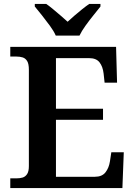

<svg xmlns="http://www.w3.org/2000/svg" viewBox="-20 -951 682 971"><path d="M32 0V-49H63Q80 -49 94 -53Q108 -57 117 -70.5Q126 -84 126 -111V-598Q126 -628 117.5 -642Q109 -656 95 -660.5Q81 -665 63 -665H32V-714H567L572 -533H509L504 -579Q500 -614 483.5 -635.5Q467 -657 431 -657H263V-401H501V-345H263V-57H460Q496 -57 513.5 -79.5Q531 -102 536 -135L543 -181H606L599 0ZM262 -771Q252 -794 232.5 -820.5Q213 -847 192.5 -873Q172 -899 156 -918V-931H214Q230 -920 249 -904Q268 -888 287.5 -871.5Q307 -855 322 -841Q337 -855 356 -871.5Q375 -888 395 -904Q415 -920 431 -931H488V-918Q473 -899 452 -873Q431 -847 412 -820.5Q393 -794 382 -771Z"/></svg>

Font: Noto Serif Gujarati SemiBold
Style: Regular
Weight: 600
Version: Version 2.102